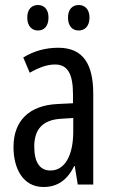

<svg xmlns="http://www.w3.org/2000/svg" viewBox="-20 -738 456 768"><path d="M89 -668C89 -633 108 -616 132 -616C156 -616 174 -633 174 -668C174 -701 156 -718 132 -718C108 -718 89 -702 89 -668ZM252 -668C252 -633 270 -616 295 -616C319 -616 338 -633 338 -668C338 -701 319 -718 295 -718C271 -718 252 -702 252 -668ZM213 -547C162 -547 115 -534 73 -508L99 -447C137 -469 170 -480 200 -480C251 -480 272 -442 272 -360V-325L211 -322C98 -317 34 -256 34 -150C34 -65 71 10 154 10C210 10 249 -18 277 -74H279L291 0H353V-362C353 -480 314 -547 213 -547ZM225 -263 273 -266V-212C273 -114 238 -56 182 -56C141 -56 117 -86 117 -152C117 -222 152 -259 225 -263Z"/></svg>

Font: Noto Sans Telugu ExtraCondensed
Style: Regular
Weight: 400
Width: 2
Designer: Jelle Bosma - Monotype Design Team
Foundry: Monotype Imaging Inc.
Version: Version 2.005